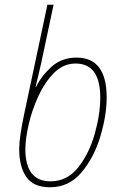

<svg xmlns="http://www.w3.org/2000/svg" viewBox="-20 -780 511 810"><path d="M191 10Q272 10 325 -54Q378 -118 404 -206.5Q430 -295 430 -369Q430 -537 303 -537Q240 -537 197 -498Q154 -459 132 -413H130Q136 -436 142 -463Q148 -490 154 -515L206 -760H180L81 -294Q72 -251 66.5 -214Q61 -177 61 -151Q61 -77 91 -33.5Q121 10 191 10ZM193 -15Q87 -15 87 -151Q87 -192 100.5 -252.5Q114 -313 141 -372.5Q168 -432 207.5 -472Q247 -512 299 -512Q403 -512 403 -368Q403 -299 380 -216.5Q357 -134 310.5 -74.5Q264 -15 193 -15Z"/></svg>

Font: Noto Sans UI SemiCondensed Thin
Style: Italic
Weight: 250
Width: 4
Italic angle: -12°
Designer: Monotype Design Team
Foundry: Monotype Imaging Inc.
Version: Version 1.901